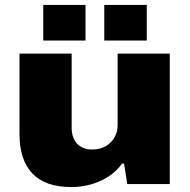

<svg xmlns="http://www.w3.org/2000/svg" viewBox="-20 -745 768 777"><path d="M269 12Q163 12 111 -43Q59 -98 59 -201V-528H270V-227Q270 -208 275.5 -192Q281 -176 291 -164.5Q301 -153 317 -146.5Q333 -140 353 -140Q384 -140 407 -153Q430 -166 443 -188.5Q456 -211 456 -238V-528H667V0H495L482 -83H474Q451 -51 418 -30Q385 -9 347 1.5Q309 12 269 12ZM155 -581V-725H326V-581ZM402 -581V-725H574V-581Z"/></svg>

Font: Archivo SemiExpanded Black
Style: Regular
Weight: 900
Width: 6
Designer: Hector Gatti
Foundry: Omnibus-Type
Version: Version 2.001